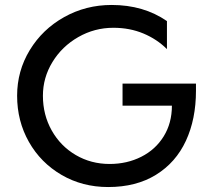

<svg xmlns="http://www.w3.org/2000/svg" viewBox="-20 -738 859 774"><path d="M422 -77Q347 -77 285.5 -113Q224 -149 188.5 -212Q153 -275 153 -352Q153 -425 191.5 -488Q230 -551 295.5 -588.5Q361 -626 437 -626Q503 -626 558 -603Q613 -580 653 -540V-653Q559 -718 430 -718Q326 -718 238.5 -669Q151 -620 100 -536Q49 -452 49 -352Q49 -250 96.5 -166Q144 -82 228 -33Q312 16 416 16Q529 16 609 -33.5Q689 -83 729.5 -170.5Q770 -258 770 -372V-401H474V-312H673Q673 -242 640 -188.5Q607 -135 549.5 -106Q492 -77 422 -77Z"/></svg>

Font: Geom
Style: Regular
Weight: 400
Version: Version 1.102